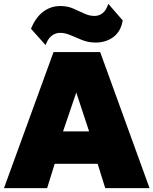

<svg xmlns="http://www.w3.org/2000/svg" viewBox="-22 -968 789 988"><path d="M-1.5 0 253.5 -700H493.5L747.5 0H519.5L480.5 -125H259.5L220.5 0ZM302.5 -292H436.5L370.5 -492ZM212.5 -736 137.5 -820Q161 -878 200 -907.5Q239 -937 288.5 -937Q325 -937 354.5 -924.2Q384 -911.5 410.5 -898.8Q437 -886 464.5 -886Q488 -886 506.2 -900.5Q524.5 -915 535.5 -948L609.5 -863Q600 -806 561.5 -777.5Q523 -749 470.5 -749Q433.5 -749 401.8 -761.5Q370 -774 341.8 -786.5Q313.5 -799 287.5 -799Q263.5 -799 244 -784Q224.5 -769 212.5 -736Z"/></svg>

Font: Geologica Black
Style: Regular
Weight: 900
Designer: Sindre Bremnes, Frode Helland
Foundry: Monokrom Skriftforlag AS
Version: Version 1.010;gftools[0.9.28]